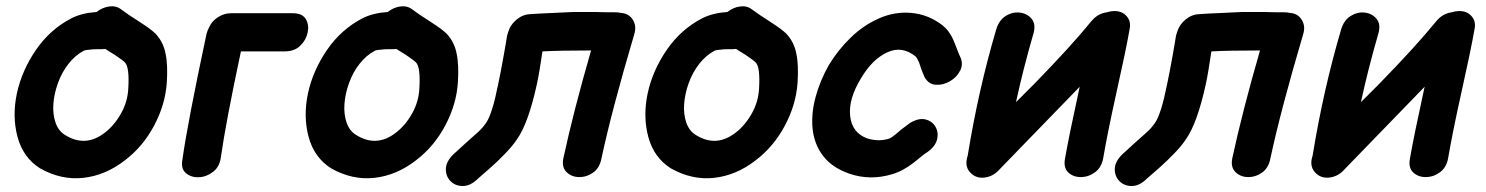

<svg xmlns="http://www.w3.org/2000/svg" viewBox="-20 -575 4829 624"><path d="M110 -28Q179 11 251 3Q323 -5 386 -54Q445 -99 481 -167Q517 -235 522 -305Q526 -364 518 -401Q511 -438 486 -465Q471 -480 435 -503Q394 -529 373 -545Q357 -557 335 -554Q313 -551 294 -536Q247 -533 213 -516Q143 -480 97 -413Q51 -346 35 -272Q19 -197 37 -130Q55 -63 110 -28ZM192 -136Q170 -149 160.5 -176.5Q151 -204 153.5 -237.5Q156 -271 168.5 -305.5Q181 -340 202.5 -367.5Q224 -395 252 -410Q258 -413 276 -414Q282 -415 292 -415H303Q314 -415 322 -416L354 -396Q378 -380 386 -372Q401 -357 397 -288Q395 -245 373.5 -206.5Q352 -168 321 -144Q258 -95 192 -136Z M573 -57Q567 -27 584 -12.5Q601 2 626 1Q651 0 672.5 -16.5Q694 -33 698 -65Q714 -178 763 -408H905Q937 -408 956 -426.5Q975 -445 980 -470Q985 -495 973.5 -513.5Q962 -532 932 -532H730Q709 -532 689 -519.5Q669 -507 660 -487Q654 -476 651 -464Q589 -173 573 -57Z M1056 -28Q1125 11 1197 3Q1269 -5 1332 -54Q1391 -99 1427 -167Q1463 -235 1468 -305Q1472 -364 1464 -401Q1457 -438 1432 -465Q1417 -480 1381 -503Q1340 -529 1319 -545Q1303 -557 1281 -554Q1259 -551 1240 -536Q1193 -533 1159 -516Q1089 -480 1043 -413Q997 -346 981 -272Q965 -197 983 -130Q1001 -63 1056 -28ZM1138 -136Q1116 -149 1106.5 -176.5Q1097 -204 1099.5 -237.5Q1102 -271 1114.5 -305.5Q1127 -340 1148.5 -367.5Q1170 -395 1198 -410Q1204 -413 1222 -414Q1228 -415 1238 -415H1249Q1260 -415 1268 -416L1300 -396Q1324 -380 1332 -372Q1347 -357 1343 -288Q1341 -245 1319.5 -206.5Q1298 -168 1267 -144Q1204 -95 1138 -136Z M1534 5Q1548 -7 1573 -29Q1598 -51 1622.5 -76.5Q1647 -102 1660 -122Q1697 -174 1725 -302Q1733 -339 1743 -408Q1800 -411 1901 -411Q1844 -214 1811 -61Q1805 -32 1821 -16Q1837 0 1861.5 0.5Q1886 1 1907.5 -14Q1929 -29 1935 -61Q1968 -216 2042 -466Q2049 -491 2036.5 -511Q2024 -531 1999 -533H1998Q1990 -535 1982 -535Q1946 -535 1915 -536Q1883 -536 1869 -536H1843Q1838 -536 1820 -535Q1802 -534 1779 -533Q1756 -532 1735 -531Q1714 -530 1703 -529Q1679 -528 1659 -511.5Q1639 -495 1632 -472Q1630 -466 1628 -459Q1627 -453 1624 -434.5Q1621 -416 1616.5 -391.5Q1612 -367 1607.5 -343Q1603 -319 1599 -301Q1580 -205 1560 -176Q1549 -160 1535 -147Q1521 -134 1498 -114L1453 -73Q1429 -49 1429 -25Q1429 -1 1445 14.5Q1461 30 1485.5 29.5Q1510 29 1534 5Z M2160 -28Q2229 11 2301 3Q2373 -5 2436 -54Q2495 -99 2531 -167Q2567 -235 2572 -305Q2576 -364 2568 -401Q2561 -438 2536 -465Q2521 -480 2485 -503Q2444 -529 2423 -545Q2407 -557 2385 -554Q2363 -551 2344 -536Q2297 -533 2263 -516Q2193 -480 2147 -413Q2101 -346 2085 -272Q2069 -197 2087 -130Q2105 -63 2160 -28ZM2242 -136Q2220 -149 2210.5 -176.5Q2201 -204 2203.5 -237.5Q2206 -271 2218.5 -305.5Q2231 -340 2252.5 -367.5Q2274 -395 2302 -410Q2308 -413 2326 -414Q2332 -415 2342 -415H2353Q2364 -415 2372 -416L2404 -396Q2428 -380 2436 -372Q2451 -357 2447 -288Q2445 -245 2423.5 -206.5Q2402 -168 2371 -144Q2308 -95 2242 -136Z M2880 -9Q2915 -19 2953 -49L2975 -67Q2986 -76 2993 -80Q3020 -99 3025.5 -122Q3031 -145 3020 -163.5Q3009 -182 2987 -187Q2965 -192 2937 -175Q2926 -167 2909 -154L2889 -137Q2874 -125 2868 -124Q2835 -114 2799 -125Q2749 -143 2743 -198Q2737 -253 2778 -320Q2815 -383 2864 -405Q2911 -427 2955 -392Q2960 -388 2967 -372L2974 -351Q2980 -335 2985 -324Q2998 -301 3021.5 -299.5Q3045 -298 3067.5 -311Q3090 -324 3101 -346.5Q3112 -369 3099 -394Q3096 -400 3092 -411L3083 -434Q3068 -473 3044 -492Q2998 -528 2942 -533Q2886 -538 2834 -514Q2785 -492 2744 -452Q2703 -412 2674 -364Q2645 -313 2630.5 -259Q2616 -205 2621 -156Q2626 -107 2654.5 -69Q2683 -31 2739 -11Q2808 13 2880 -9Z M3139 -9Q3157 6 3183.5 1.5Q3210 -3 3229 -25Q3243 -40 3424 -226L3489 -293Q3454 -133 3441 -58Q3436 -29 3452.5 -14Q3469 1 3494 0.5Q3519 0 3540 -16Q3561 -32 3566 -64Q3579 -141 3608 -272Q3640 -415 3651 -479Q3657 -505 3641.5 -522.5Q3626 -540 3600 -539Q3589 -539 3577 -535Q3547 -531 3526 -505Q3461 -425 3341 -302L3282 -243Q3305 -350 3339 -467Q3347 -496 3333 -513.5Q3319 -531 3295 -534Q3271 -537 3248.5 -523Q3226 -509 3217 -477Q3160 -283 3126 -75L3125 -69Q3112 -31 3139 -9Z M3708 5Q3722 -7 3747 -29Q3772 -51 3796.5 -76.5Q3821 -102 3834 -122Q3871 -174 3899 -302Q3907 -339 3917 -408Q3974 -411 4075 -411Q4018 -214 3985 -61Q3979 -32 3995 -16Q4011 0 4035.5 0.5Q4060 1 4081.5 -14Q4103 -29 4109 -61Q4142 -216 4216 -466Q4223 -491 4210.5 -511Q4198 -531 4173 -533H4172Q4164 -535 4156 -535Q4120 -535 4089 -536Q4057 -536 4043 -536H4017Q4012 -536 3994 -535Q3976 -534 3953 -533Q3930 -532 3909 -531Q3888 -530 3877 -529Q3853 -528 3833 -511.5Q3813 -495 3806 -472Q3804 -466 3802 -459Q3801 -453 3798 -434.5Q3795 -416 3790.5 -391.5Q3786 -367 3781.5 -343Q3777 -319 3773 -301Q3754 -205 3734 -176Q3723 -160 3709 -147Q3695 -134 3672 -114L3627 -73Q3603 -49 3603 -25Q3603 -1 3619 14.5Q3635 30 3659.5 29.5Q3684 29 3708 5Z M4260 -9Q4278 6 4304.5 1.5Q4331 -3 4350 -25Q4364 -40 4545 -226L4610 -293Q4575 -133 4562 -58Q4557 -29 4573.5 -14Q4590 1 4615 0.5Q4640 0 4661 -16Q4682 -32 4687 -64Q4700 -141 4729 -272Q4761 -415 4772 -479Q4778 -505 4762.5 -522.5Q4747 -540 4721 -539Q4710 -539 4698 -535Q4668 -531 4647 -505Q4582 -425 4462 -302L4403 -243Q4426 -350 4460 -467Q4468 -496 4454 -513.5Q4440 -531 4416 -534Q4392 -537 4369.5 -523Q4347 -509 4338 -477Q4281 -283 4247 -75L4246 -69Q4233 -31 4260 -9Z"/></svg>

Font: Balsamiq Sans
Style: Bold Italic
Weight: 700
Italic angle: -12°
Designer: Michael Angeles
Foundry: Balsamiq SRL
Version: Version 1.020; ttfautohint (v1.8.4.7-5d5b);gftools[0.9.26]